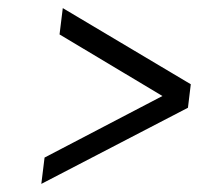

<svg xmlns="http://www.w3.org/2000/svg" viewBox="-20 -547 539 474"><path d="M444 -281 82 -93 90 -158 381 -310 127 -462 135 -527 451 -339Z"/></svg>

Font: Haskoy Light
Style: Italic
Weight: 300
Designer: Ertekin Erdin
Foundry: Ertekin Erdin
Version: Version 2.000; ttfautohint (v1.8.4.7-5d5b)